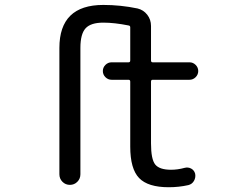

<svg xmlns="http://www.w3.org/2000/svg" viewBox="-20 -785 1040 794"><path d="M611.3 -455.1Q604.5 -455.1 604.5 -447.3V-192.4Q604.5 -126 622.1 -104.5Q639.6 -83 687.5 -83Q714.8 -83 743.2 -90.8Q757.8 -94.7 770.5 -87.9Q783.2 -81.1 787.1 -66.4Q790 -50.8 782.2 -37.1Q774.4 -23.4 758.8 -19.5Q719.7 -10.7 677.7 -10.7Q591.8 -10.7 555.2 -48.8Q518.6 -86.9 518.6 -178.7V-447.3Q518.6 -455.1 511.7 -455.1H441.4Q426.8 -455.1 416 -465.8Q405.3 -476.6 405.3 -491.2Q405.3 -505.9 416 -516.6Q426.8 -527.3 441.4 -527.3H511.7Q518.6 -527.3 518.6 -535.2V-671.9Q518.6 -678.7 511.7 -679.7Q453.1 -691.4 407.2 -691.4Q355.5 -691.4 334 -668Q312.5 -644.5 312.5 -586.9V-64.5Q312.5 -45.9 299.8 -33.2Q287.1 -20.5 269 -20.5Q251 -20.5 238.3 -33.2Q225.6 -45.9 225.6 -64.5V-586.9Q225.6 -764.6 407.2 -764.6Q478.5 -764.6 548.8 -750Q573.2 -744.1 588.9 -724.1Q604.5 -704.1 604.5 -677.7V-535.2Q604.5 -527.3 611.3 -527.3H763.7Q778.3 -527.3 789.1 -516.6Q799.8 -505.9 799.8 -491.2Q799.8 -476.6 789.1 -465.8Q778.3 -455.1 763.7 -455.1Z"/></svg>

Font: Rounded Mgen+ 2m regular
Style: Regular
Weight: 400
Designer: [Source Han Sans]
Ryoko NISHIZUKA  (kana & ideographs); Paul D. Hunt (Latin, Greek & Cyrillic); Wenlong ZHANG  (bopomofo
Version: Version 1.059.20150602